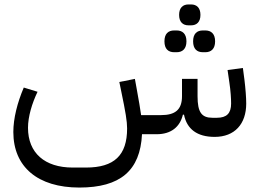

<svg xmlns="http://www.w3.org/2000/svg" viewBox="-20 -604 1173 864"><path d="M893 -369H904C930 -369 948 -384 948 -418C948 -452 930 -467 904 -467H893C866 -467 849 -452 849 -418C849 -384 866 -369 893 -369ZM764 -369H775C801 -369 819 -384 819 -418C819 -452 801 -467 775 -467H764C737 -467 720 -452 720 -418C720 -384 737 -369 764 -369ZM828 -490H840C865 -490 882 -505 882 -537C882 -569 865 -584 840 -584H828C803 -584 786 -569 786 -537C786 -505 803 -490 828 -490ZM946 12C1036 12 1088 -46 1088 -138C1088 -164 1085 -204 1080 -245L1073 -298L1004 -289L1012 -234C1018 -195 1020 -159 1020 -138C1020 -94 1000 -74 956 -74H936C887 -74 869 -99 869 -171V-249H799V-171C799 -110 768 -86 705 -86H615C611 -114 605 -151 595 -205L587 -249L517 -235L526 -191C545 -100 552 -58 552 -26C552 95 494 150 367 150H307C181 150 106 84 106 -29C106 -79 124 -139 149 -191L87 -210C58 -142 40 -71 40 -10C40 147 150 240 337 240C521 240 611 164 619 0H685C750 0 790 -33 803 -88H808C821 -23 867 12 946 12Z"/></svg>

Font: IBM Plex Arabic
Style: Regular
Weight: 400
Designer: Mike Abbink, Paul van der Laan, Pieter van Rosmalen, Wael Morcos, Khajak Apelian
Foundry: Bold Monday
Version: Version 1.0